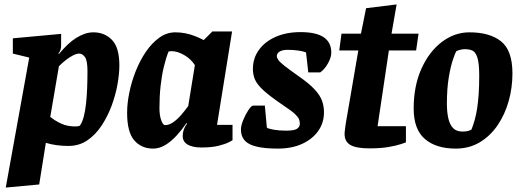

<svg xmlns="http://www.w3.org/2000/svg" viewBox="-20 -659 2354 867"><path d="M6 188 112 -399 38 -417V-486L256 -506V-455Q256 -444 253.5 -435Q251 -426 244 -418L246 -415Q266 -439 285.5 -457.5Q305 -476 324.5 -488Q344 -500 363 -506.5Q382 -513 402 -513Q452 -513 485.5 -479Q519 -445 519 -363Q519 -326 510.5 -278Q502 -230 484 -181.5Q466 -133 438.5 -91.5Q411 -50 374 -25Q337 0 289 0Q261 0 235.5 -3.5Q210 -7 187 -14L157 174ZM320 -88Q328 -88 333 -89Q338 -90 341 -92Q352 -108 358.5 -133.5Q365 -159 368.5 -191Q372 -223 373.5 -260.5Q375 -298 375 -338Q375 -386 363.5 -401.5Q352 -417 338 -417Q326 -417 311 -409.5Q296 -402 279.5 -389.5Q263 -377 246 -360L207 -131Q231 -112 258 -100Q285 -88 320 -88Z M671 12Q619 12 586.5 -25Q554 -62 554 -150Q554 -192 564 -241Q574 -290 593 -338Q612 -386 639 -425.5Q666 -465 699.5 -489Q733 -513 772 -513Q796 -513 818 -508.5Q840 -504 860.5 -496Q881 -488 900 -478L939 -517H1028L960 -95H1030V-26Q1028 -24 1012 -16Q996 -8 966 -0.5Q936 7 889 7Q850 7 827.5 -6Q805 -19 805 -45Q805 -60 810 -74Q815 -88 825 -101L822 -103Q802 -74 778 -47.5Q754 -21 727 -4.5Q700 12 671 12ZM725 -94Q744 -94 763 -107.5Q782 -121 799 -141Q816 -161 830 -180L860 -365Q842 -393 811.5 -410.5Q781 -428 755 -428Q751 -428 747.5 -427.5Q744 -427 741 -426Q729 -396 719.5 -356Q710 -316 705 -269.5Q700 -223 700 -171Q700 -138 708 -116Q716 -94 725 -94Z M1235 12Q1147 12 1107.5 -8Q1068 -28 1068 -74Q1068 -92 1078.5 -117.5Q1089 -143 1102 -162.5Q1115 -182 1123 -182H1176L1185 -83Q1190 -78 1215 -73.5Q1240 -69 1271 -69Q1310 -69 1322 -78Q1334 -87 1334 -100Q1334 -111 1330 -121Q1326 -131 1311 -145Q1296 -159 1261 -182Q1202 -222 1172 -249Q1142 -276 1132 -298.5Q1122 -321 1122 -347Q1122 -396 1149 -433.5Q1176 -471 1224.5 -492.5Q1273 -514 1337 -514Q1407 -514 1441.5 -491Q1476 -468 1476 -421Q1476 -400 1461 -373Q1446 -346 1426 -332H1372L1362 -422Q1348 -428 1325 -431Q1302 -434 1280 -434Q1255 -434 1242.5 -426Q1230 -418 1230 -406Q1230 -398 1237 -388Q1244 -378 1265 -361.5Q1286 -345 1327 -316Q1376 -282 1400.5 -255.5Q1425 -229 1434 -204.5Q1443 -180 1443 -152Q1443 -104 1416.5 -67Q1390 -30 1343.5 -9Q1297 12 1235 12Z M1649 11Q1588 11 1562 -4.5Q1536 -20 1536 -54Q1536 -62 1538 -75.5Q1540 -89 1541 -99L1598 -431H1512L1522 -507H1610L1633 -622L1771 -639L1748 -507H1870L1859 -431H1736L1685 -89H1813V-16Q1810 -15 1789.5 -8Q1769 -1 1733.5 5Q1698 11 1649 11Z M2038 12Q1949 12 1898.5 -31.5Q1848 -75 1848 -169Q1848 -270 1882.5 -347.5Q1917 -425 1974.5 -469Q2032 -513 2100 -513Q2192 -513 2243 -472Q2294 -431 2294 -327Q2294 -263 2277 -202.5Q2260 -142 2227 -93.5Q2194 -45 2146.5 -16.5Q2099 12 2038 12ZM2068 -65Q2085 -65 2093.5 -67.5Q2102 -70 2109 -74Q2117 -94 2123.5 -117Q2130 -140 2134.5 -169Q2139 -198 2141.5 -234.5Q2144 -271 2144 -317Q2144 -374 2135.5 -399.5Q2127 -425 2112.5 -431Q2098 -437 2079 -437Q2068 -437 2055.5 -433.5Q2043 -430 2040 -427Q2036 -421 2025.5 -390.5Q2015 -360 2006.5 -309.5Q1998 -259 1998 -191Q1998 -153 2004.5 -124.5Q2011 -96 2026 -80.5Q2041 -65 2068 -65Z"/></svg>

Font: Faustina ExtraBold
Style: Italic
Weight: 800
Italic angle: -8°
Designer: Alfonso Garcia
Foundry: http://www.omnibus-type.com
Version: Version 1.200